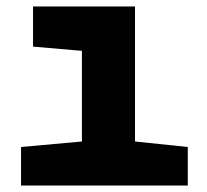

<svg xmlns="http://www.w3.org/2000/svg" viewBox="-20 -573 640 593"><path d="M560 0V-119L397 -136V-553H82V-429L233 -416V-136L45 -119V0Z"/></svg>

Font: Noto Sans Mono UI ExtraBold
Style: Regular
Weight: 800
Designer: Monotype Design team
Foundry: Monotype Imaging Inc.
Version: 1.000